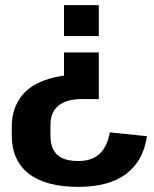

<svg xmlns="http://www.w3.org/2000/svg" viewBox="-20 -560 600 750"><path d="M26 -68Q26 -103 36.5 -133.5Q47 -164 67.5 -189Q88 -214 120.5 -231.5Q153 -249 198 -259Q243 -269 301 -269L230 -217V-355H366V-173H301Q240 -173 208.5 -147.5Q177 -122 177 -72V-30Q177 1 187.5 23Q198 45 222 57Q246 69 286 69Q340 69 369.5 40.5Q399 12 409 -43L554 -28Q540 69 472.5 119.5Q405 170 286 170Q159 170 92.5 118.5Q26 67 26 -31ZM230 -419V-540H366V-419Z"/></svg>

Font: Pathway Extreme SemiCondensed
Style: Bold
Weight: 700
Width: 4
Version: Version 1.001;gftools[0.9.26]